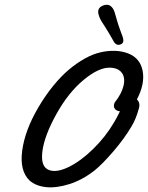

<svg xmlns="http://www.w3.org/2000/svg" viewBox="-20 -796 634 823"><path d="M432.1 -678.2Q429.2 -683.1 423.3 -691.9Q417.5 -700.7 415 -704.8Q412.6 -709 409.2 -715.8Q405.8 -722.7 403.8 -730Q393.1 -760.7 420.9 -772Q437 -778.8 450.2 -772.9Q464.4 -764.6 471.2 -744.1Q473.1 -738.8 479.7 -714.8Q486.3 -690.9 494.1 -669.9Q496.1 -664.1 499.8 -654.5Q503.4 -645 505.6 -638.7Q507.8 -632.3 507.8 -630.9Q512.2 -612.3 498 -606Q477.1 -597.2 464.8 -623Q445.8 -656.7 432.1 -678.2ZM529.8 -566.9Q581.5 -546.4 591.6 -491.2Q601.6 -436 566.9 -370.1Q582.5 -354.5 575.2 -331.1Q563 -285.2 543 -252.9Q512.7 -201.7 466.3 -147.5Q419.9 -93.3 383.8 -64Q332.5 -24.4 277.1 -6.8Q221.7 10.7 177.7 6.1Q133.8 1.5 106.9 -22Q63.5 -63.5 75.2 -150.6Q86.9 -237.8 144 -335Q174.3 -386.7 208.3 -428.2Q242.2 -469.7 275.6 -497.8Q309.1 -525.9 343.3 -544.9Q377.4 -564 409.9 -571.5Q442.4 -579.1 472.7 -578.1Q502.9 -577.1 529.8 -566.9ZM190.9 -66.9Q223.1 -55.2 274.7 -80.3Q326.2 -105.5 379.4 -157.5Q432.6 -209.5 469.2 -272Q481.9 -293.5 494.1 -318.8Q479 -320.3 471.9 -330.1Q464.8 -339.8 471.2 -356Q501.5 -394 509.5 -428.5Q517.6 -462.9 502.4 -483.6Q487.3 -504.4 453.1 -505.9Q404.8 -508.3 338.9 -453.9Q272.9 -399.4 221.2 -306.2Q169.9 -213.4 161.6 -146.7Q153.3 -80.1 190.9 -66.9Z"/></svg>

Font: Florida Vibes
Style: Regular
Weight: 400
Italic angle: -30°
Designer: Turbologo.com
Foundry: Turbologo.com
Version: Version 1.000;hotconv 1.0.109;makeotfexe 2.5.65596